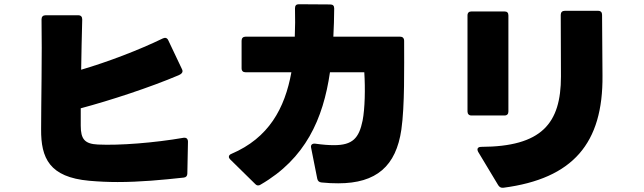

<svg xmlns="http://www.w3.org/2000/svg" viewBox="-20 -831 3040 906"><path d="M401 22C446 26 490 28 535 28C641 28 746 18 847 7C858 6 864 -1 864 -12L867 -163C867 -173 862 -181 851 -181C850 -181 849 -181 847 -181C709 -157 543 -144 442 -149C380 -152 361 -174 361 -238C361 -261 361 -289 361 -320C500 -357 689 -419 823 -476C839 -483 845 -492 839 -504L774 -641C769 -652 760 -655 749 -650C636 -595 489 -539 363 -502C364 -578 366 -661 368 -739C368 -752 362 -759 349 -759H195C183 -759 176 -752 176 -740C179 -575 174 -337 174 -221C173 -85 213 5 401 22Z M1497 30C1525 33 1551 34 1576 34C1756 34 1849 -47 1874 -220C1890 -332 1887 -512 1887 -638C1887 -651 1880 -658 1868 -658H1553C1555 -701 1557 -746 1557 -791C1557 -804 1551 -810 1538 -810L1390 -811C1378 -811 1372 -805 1372 -792C1373 -746 1373 -702 1371 -658H1139C1127 -658 1120 -651 1120 -639V-509C1120 -496 1127 -490 1139 -490H1355C1324 -319 1248 -180 1072 -105C1064 -102 1060 -97 1060 -91C1060 -87 1062 -83 1066 -79L1184 37C1189 42 1193 44 1198 44C1202 44 1206 43 1210 40C1421 -82 1505 -269 1537 -490H1699C1704 -413 1702 -318 1691 -262C1674 -179 1644 -146 1556 -146C1532 -146 1503 -148 1468 -153C1453 -155 1445 -147 1448 -134L1477 12C1479 23 1486 29 1497 30Z M2355 55C2684 12 2826 -155 2823 -474C2822 -557 2822 -673 2821 -761C2821 -773 2815 -780 2802 -780H2645C2633 -780 2626 -773 2626 -761C2626 -668 2627 -568 2627 -470C2627 -248 2536 -139 2250 -138C2239 -138 2233 -133 2233 -126C2233 -123 2234 -119 2236 -115L2331 43C2337 52 2344 56 2355 55ZM2205 -286H2360C2373 -286 2379 -293 2379 -305V-758C2379 -771 2373 -777 2360 -777H2205C2193 -777 2186 -771 2186 -758V-305C2186 -293 2193 -286 2205 -286Z"/></svg>

Font: LINE Seed JP_OTF ExtraBold
Style: Regular
Weight: 800
Designer: LY Corporation & Fontrix & Fontworks
Version: Version 1.013